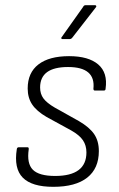

<svg xmlns="http://www.w3.org/2000/svg" viewBox="-20 -711 458 742"><path d="M186 11Q103 11 68 -24.5Q33 -60 45 -135Q46 -142 53 -142H86Q92 -142 91 -134Q83 -79 107 -55Q131 -31 193 -31Q314 -31 314 -122Q314 -149 300.5 -169Q287 -189 255 -207L160 -259Q122 -281 104.5 -307Q87 -333 87 -369Q87 -430 128.5 -462Q170 -494 247 -494Q322 -494 359.5 -462Q397 -430 388 -368Q388 -361 381 -361H347Q341 -361 341 -368Q350 -452 243 -452Q135 -452 135 -373Q135 -348 148 -330.5Q161 -313 192 -295L285 -243Q326 -219 344 -192.5Q362 -166 362 -127Q362 -60 317 -24.5Q272 11 186 11ZM221 -560Q218 -560 217 -562.5Q216 -565 218 -567L301 -684Q304 -691 311 -691H347Q351 -691 352 -688Q353 -685 350 -682L259 -565Q255 -560 249 -560Z"/></svg>

Font: Sofia Sans Semi Condensed Light
Style: Italic
Weight: 300
Italic angle: -9°
Version: Version 4.100